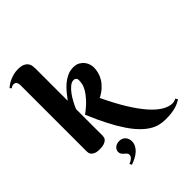

<svg xmlns="http://www.w3.org/2000/svg" viewBox="-274 -906 1286 1286"><g transform="rotate(-45 368.5 -263.5)"><path d="M211.9 -374Q229 -397 248.5 -420.7Q268.1 -444.3 290.5 -463.4Q313 -482.4 339.4 -494.6Q365.7 -506.8 397 -506.8Q424.8 -506.8 443.4 -495.8Q461.9 -484.9 473.4 -469.5Q484.9 -454.1 489.5 -437.5Q494.1 -420.9 494.1 -409.2Q494.1 -387.7 488.5 -364.5Q482.9 -341.3 469.5 -318.6Q456.1 -295.9 433.6 -274.7Q411.1 -253.4 377 -235.8Q422.9 -138.7 466.3 -68.6Q509.8 1.5 550 46.6Q590.3 91.8 627.4 113.3Q664.6 134.8 698.2 134.8Q704.1 134.8 710 133.3Q715.8 131.8 720.7 129.9Q726.1 127.9 731.9 125L741.2 142.1Q728 149.4 714.4 156Q700.7 162.6 683.1 167.5Q665.5 172.4 642.6 175.3Q619.6 178.2 587.9 178.2Q559.1 178.2 531 171.4Q502.9 164.6 474.6 147Q446.3 129.4 417.2 100.1Q388.2 70.8 357.7 25.9Q327.1 -19 294.9 -81.1Q262.7 -143.1 228 -226.1Q274.9 -260.7 301.8 -290.3Q328.6 -319.8 342.3 -343.8Q356 -367.7 359.4 -386.2Q362.8 -404.8 362.8 -418Q362.8 -419.9 362.3 -424.6Q361.8 -429.2 359.1 -433.6Q356.4 -438 351.3 -441.4Q346.2 -444.8 336.9 -444.8Q318.8 -444.8 300.3 -429.4Q281.7 -414.1 264.9 -391.4Q248 -368.7 234.4 -342.5Q220.7 -316.4 211.9 -294.9V-43Q211.9 -36.6 209.7 -27.8Q207.5 -19 199.5 -11.2Q191.4 -3.4 176 2.2Q160.6 7.8 134.8 7.8Q108.9 7.8 94.2 1.7Q79.6 -4.4 72.5 -12.7Q65.4 -21 63.7 -29.8Q62 -38.6 62 -43.9V-673.8Q62 -688 55.4 -698.5Q48.8 -709 33.2 -709Q24.9 -709 18.8 -706.3Q12.7 -703.6 5.9 -698.2L-3.9 -710Q7.3 -719.2 21 -728.3Q34.7 -737.3 51 -744.1Q67.4 -751 85.9 -755.4Q104.5 -759.8 125 -759.8Q156.7 -759.8 174.3 -751.2Q191.9 -742.7 200.2 -730.2Q208.5 -717.8 210.2 -703.9Q211.9 -689.9 211.9 -679.2ZM205.1 217.8Q218.8 211.9 227.3 206.3Q235.8 200.7 240.7 195.1Q245.6 189.5 247.3 184.1Q249 178.7 249 172.9Q249 163.6 242.7 157Q236.3 150.4 228.5 143.8Q220.7 137.2 214.4 128.7Q208 120.1 208 106.9Q208 99.1 211.4 90.8Q214.8 82.5 221.9 75.7Q229 68.8 239.7 64.5Q250.5 60.1 265.1 60.1Q280.3 60.1 291.5 65.4Q302.7 70.8 310.1 79.6Q317.4 88.4 321 99.4Q324.7 110.4 324.7 121.1Q324.7 140.6 316.4 157.5Q308.1 174.3 293.5 188.2Q278.8 202.1 258.3 213.4Q237.8 224.6 212.9 232.9Z"/></g></svg>

Font: Berkshire Swash
Style: Regular
Weight: 700
Designer: Astigmatic (AOETI)
Foundry: Astigmatic (AOETI)
Version: Version 1.000